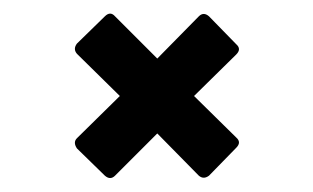

<svg xmlns="http://www.w3.org/2000/svg" viewBox="-20 -442 460 282"><path d="M134 -184 93 -224Q87 -233 93 -239L156 -301L93 -363Q87 -370 93 -378L134 -418Q142 -426 149 -418L211 -356L272 -418Q279 -425 287 -418L327 -377Q335 -370 327 -362L265 -301L327 -240Q335 -233 327 -225L287 -184Q279 -178 272 -184L211 -246L149 -184Q142 -177 134 -184Z"/></svg>

Font: Sofia Sans Extra Condensed SemiBold
Style: Regular
Weight: 600
Designer: Botio Nikoltchev, Ani Petrova
Foundry: lettersoup
Version: Version 4.101